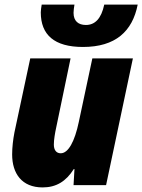

<svg xmlns="http://www.w3.org/2000/svg" viewBox="-20 -808 621 838"><path d="M342 -603C484 -603 558 -671 581 -788H435C422 -726 394 -699 355 -699C322 -699 301 -716 301 -752C301 -762 303 -776 305 -788H162C160 -777 158 -761 158 -754C158 -656 217 -603 342 -603ZM166 10C225 10 268 -16 302 -70H305L301 0H443L560 -553H383L324 -276C306 -190 278 -139 245 -139C226 -139 215 -153 215 -177C215 -198 220 -227 225 -250L288 -553H112L43 -230C37 -199 33 -164 33 -134C33 -51 75 10 166 10Z"/></svg>

Font: Noto Sans UI SemiCondensed Black
Style: Italic
Weight: 900
Width: 4
Italic angle: -372°
Designer: Monotype Design Team
Foundry: Monotype Imaging Inc.
Version: Version 1.901